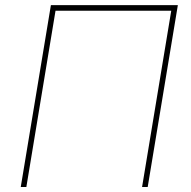

<svg xmlns="http://www.w3.org/2000/svg" viewBox="-20 -748 764 768"><path d="M691.4 -727.5 570.8 0H548.3L665 -705.1H202.1L85.4 0H63L183.6 -727.5Z"/></svg>

Font: Inter 17pt Thin
Style: Italic
Weight: 250
Italic angle: -9.3988°
Version: Version 4.001;git-66647c0bb